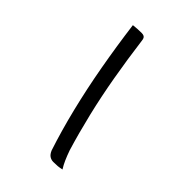

<svg xmlns="http://www.w3.org/2000/svg" viewBox="-254 -865 1109 1109"><g transform="rotate(45 300.0 -311.0)"><path d="M162 -751Q180 -753 195.5 -754Q211 -755 230 -755Q240 -755 247 -752Q254 -749 257.5 -742.5Q261 -736 262 -725Q280 -587 302.5 -458Q325 -329 353.5 -210Q382 -91 415 18Q427 52 438.5 78Q450 104 464 126Q447 130 431.5 131.5Q416 133 396 133Q380 133 366 124.5Q352 116 342 93Q302 -28 268.5 -164.5Q235 -301 208.5 -449Q182 -597 162 -751Z"/></g></svg>

Font: Rec Mono Semicasual
Style: Italic
Weight: 400
Italic angle: -10°
Version: Version 1.085; ttfautohint (v1.8.4.7-5d5b)